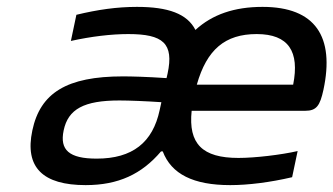

<svg xmlns="http://www.w3.org/2000/svg" viewBox="-20 -529 969 558"><path d="M378 -509C320 -509 264 -501 202 -486L186 -410C245 -423 303 -430 353 -430C454 -430 486 -403 467 -315L464 -302C404 -306 362 -307 337 -307C174 -307 97 -259 74 -150C51 -42 105 9 229 9C324 9 392 -23 448 -89H453C478 -23 542 9 649 9C701 9 765 1 829 -14L845 -90C797 -79 721 -70 673 -70C568 -70 527 -111 537 -207H867C900 -207 910 -222 920 -268C953 -422 897 -509 743 -509C661 -509 597 -487 548 -442C524 -489 469 -509 378 -509ZM165 -150C178 -212 224 -237 327 -237C356 -237 405 -235 449 -232L444 -209C424 -115 365 -68 261 -68C181 -68 153 -93 165 -150ZM552 -283C581 -385 634 -430 726 -430C819 -430 851 -379 832 -283Z"/></svg>

Font: LT Wave Text Italic
Style: Regular
Weight: 400
Designer: Daniel Lyons
Version: Version 2.5 (Glyphs App)